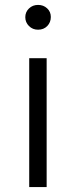

<svg xmlns="http://www.w3.org/2000/svg" viewBox="-20 -762 309 782"><path d="M99 0V-525H170V0ZM135 -641Q113 -641 98 -656Q83 -671 83 -692Q83 -713 98 -727.5Q113 -742 135 -742Q157 -742 172 -728Q187 -714 187 -693Q187 -671 172.5 -656Q158 -641 135 -641Z"/></svg>

Font: MOST Montserrat
Style: Regular
Weight: 400
Designer: Julieta Ulanovsky
Foundry: Julieta Ulanovsky
Version: Version 8.000;March 11, 2024;FontCreator 15.0.0.2926 64-bit